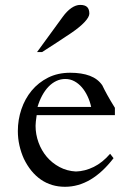

<svg xmlns="http://www.w3.org/2000/svg" viewBox="-20 -732 513 767"><path d="M336.9 -677.2Q336.4 -663.6 317.6 -643.6Q298.8 -623.5 263.7 -599.6Q235.8 -581.1 205.8 -561.3Q175.8 -541.5 147.9 -523.9H127.9L230.5 -664.6Q247.1 -687.5 265.1 -700Q283.2 -712.4 300.3 -712.4Q319.3 -712.4 328.1 -703.9Q336.9 -695.3 336.9 -677.2ZM344.2 -304.7Q339.4 -327.1 329.8 -347.4Q320.3 -367.7 307.1 -383.1Q293.9 -398.4 277.1 -407.5Q260.3 -416.5 241.2 -416.5Q221.7 -416.5 204.8 -408.4Q188 -400.4 173.8 -385.7Q159.7 -371.1 148.4 -350.3Q137.2 -329.6 129.9 -304.7ZM439 -272H126.5Q122.1 -242.7 122.1 -229.5Q122.1 -195.3 133.8 -163.1Q145.5 -130.9 166.7 -105.7Q188 -80.6 217.8 -64.7Q247.6 -48.8 283.2 -46.9Q319.3 -47.9 354.5 -65.2Q389.6 -82.5 419.9 -117.7L433.6 -100.1Q345.7 14.2 239.7 14.2Q185.1 14.2 143.3 -14.6Q101.6 -43.5 75.2 -98.1Q64 -123 57.6 -151.1Q51.3 -179.2 51.3 -208.5Q51.3 -253.4 65.4 -295.4Q79.6 -337.4 106.4 -369.9Q133.3 -402.3 172.1 -421.9Q210.9 -441.4 260.3 -441.4Q306.6 -441.4 338.9 -429.2Q371.1 -417 388.7 -391.1Q396 -375.5 408.2 -353.3Q420.4 -331.1 439 -301.3Z"/></svg>

Font: XB Niloofar
Style: Regular
Weight: 400
Designer: Behnam
Foundry: Irmug
Version: Version 7.201 2008